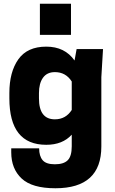

<svg xmlns="http://www.w3.org/2000/svg" viewBox="-20 -792 614 1025"><path d="M363 -11V-73Q314 -19 227 -19Q30 -19 30 -267V-295Q30 -408 78 -475.5Q126 -543 227 -543Q326 -543 378 -469L389 -530H530L521 -380V-10Q521 213 276 213Q151 213 95.5 161Q40 109 40 21V0H189Q189 41 207.5 63Q226 85 273 85Q320 85 341.5 63.5Q363 42 363 -11ZM363 -357Q331 -407 273 -407Q231 -407 209.5 -377Q188 -347 188 -295V-267Q188 -155 273 -155Q331 -155 363 -205ZM359 -772V-606H193V-772Z"/></svg>

Font: Cooper Hewitt
Style: Bold
Weight: 711
Designer: Village Type and Design LLC
Foundry: Cooper Hewitt Smithsonian Design Museum
Version: 1.000